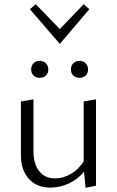

<svg xmlns="http://www.w3.org/2000/svg" viewBox="-20 -893 560 918"><path d="M266 -683 123 -849 151 -873 266 -754 380 -873 407 -849ZM170 -602Q188 -602 199.5 -590.5Q211 -579 211 -561Q211 -543 199.5 -532Q188 -521 170 -521Q152 -521 140.5 -532Q129 -543 129 -561Q129 -579 140.5 -590.5Q152 -602 170 -602ZM361 -602Q378 -602 389.5 -590.5Q401 -579 401 -561Q401 -543 389.5 -532Q378 -521 361 -521Q342 -521 330.5 -532Q319 -543 319 -561Q319 -579 330.5 -590.5Q342 -602 361 -602ZM439 -418V-5L389 5L382 -72Q350 -34 307.5 -15Q265 4 220 4Q157 4 118.5 -37.5Q80 -79 80 -152V-408L140 -418V-171Q140 -109 167.5 -74.5Q195 -40 244 -40Q281 -40 317.5 -60.5Q354 -81 380 -121V-408Z"/></svg>

Font: Ysabeau Infant Semilight
Style: Regular
Weight: 300
Designer: Christian Thalmann (Catharsis Fonts)
Version: Version 0.003